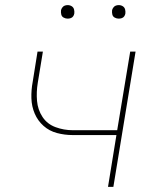

<svg xmlns="http://www.w3.org/2000/svg" viewBox="-20 -732 616 752"><path d="M403 0H424L511 -530H490L439 -222H265Q230 -222 197.5 -234Q165 -246 146.5 -274Q128 -302 125 -337Q122 -372 128 -408L148 -530H127L108 -411Q102 -379 103 -347Q104 -315 116 -287Q128 -259 150.5 -239Q173 -219 203 -211Q233 -203 265 -203H436ZM445 -659Q451 -659 457 -661Q463 -663 466.5 -668Q470 -673 471 -679Q472 -687 470 -695Q468 -703 461 -707.5Q454 -712 445 -712Q439 -712 433.5 -710Q428 -708 424 -702.5Q420 -697 419 -692Q418 -683 420 -675Q422 -667 429.5 -663Q437 -659 445 -659ZM245 -659Q251 -659 257 -661Q263 -663 266.5 -668Q270 -673 271 -679Q272 -687 270 -695Q268 -703 261 -707.5Q254 -712 245 -712Q239 -712 233.5 -710Q228 -708 224 -702.5Q220 -697 219 -692Q218 -683 220 -675Q222 -667 229.5 -663Q237 -659 245 -659Z"/></svg>

Font: Iosevka Sparkle Thin Oblique
Style: Regular
Weight: 100
Italic angle: -9°
Designer: Belleve Invis
Foundry: Belleve Invis
Version: Version 4.5.0; ttfautohint (v1.8.3)